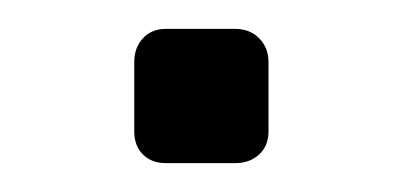

<svg xmlns="http://www.w3.org/2000/svg" viewBox="-20 -113 278 133"><path d="M143 0H95Q85 0 79 -6Q73 -12 73 -22V-70Q73 -80 79 -86.5Q85 -93 95 -93H143Q153 -93 159.5 -86.5Q166 -80 166 -70V-22Q166 -12 159.5 -6Q153 0 143 0Z"/></svg>

Font: Rubik
Style: Regular
Weight: 300
Designer: Hubert & Fischer
Foundry: Hubert & Fischer
Version: Version 1.100